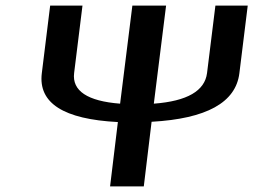

<svg xmlns="http://www.w3.org/2000/svg" viewBox="-20 -669 909 689"><path d="M496 0 524 -232C721 -243 826 -301 839 -406L869 -649H753L723 -407C715 -343 652 -306 532 -297L576 -649H455L411 -297C294 -306 238 -343 246 -407L276 -649H160L130 -406C117 -299 208 -241 403 -231L375 0Z"/></svg>

Font: Gamestation Extended
Style: Italic
Weight: 400
Width: 7
Designer: Jonas Hecksher
Foundry: Jonas Hecksher, Playtypeª, e-types AS
Version: Version 1.003